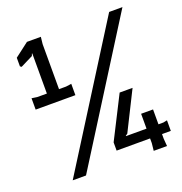

<svg xmlns="http://www.w3.org/2000/svg" viewBox="-127 -811 876 922"><g transform="rotate(-20 311.5 -350.0)"><path d="M89 0 530 -700H598L157 0ZM38 -380V-438L66 -434H213L241 -438V-380ZM503 0 507 -38V-62H336V-104L445 -319H511L412 -121L402 -114V-112H507V-188H568V-112H593L613 -116V-62H568V-38L571 0ZM115 -380V-639H113L109 -628L45 -596L38 -601V-645L110 -700H181L177 -664V-380Z"/></g></svg>

Font: AR One Sans
Style: Regular
Weight: 400
Designer: Niteesh Yadav
Foundry: Niteesh Yadav
Version: Version 1.001;gftools[0.9.33]